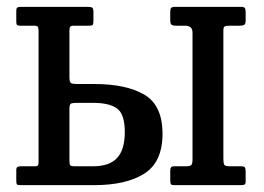

<svg xmlns="http://www.w3.org/2000/svg" viewBox="-20 -540 771 560"><path d="M541.5 -74.5V-444.5Q541.5 -465 520.5 -465H494Q484 -465 480.2 -468Q476.5 -471 476.5 -482V-505Q476.5 -514 479.2 -517Q482 -520 490.5 -520H682.5Q691.5 -520 694 -516.8Q696.5 -513.5 696.5 -504V-481Q696.5 -470.5 692.5 -467.8Q688.5 -465 678.5 -465H648.5Q639 -465 635.2 -462.8Q631.5 -460.5 631.5 -451V-77.5Q631.5 -64.5 634 -59.8Q636.5 -55 649.5 -55H683.5Q692 -55 694.2 -51.8Q696.5 -48.5 696.5 -40V-11Q696.5 -3 693 -1.5Q689.5 0 681 0H487.5Q479.5 0 478 -3.8Q476.5 -7.5 476.5 -15.5V-40.5Q476.5 -49 478.8 -52Q481 -55 489 -55H521.5Q533.5 -55 537.5 -58.2Q541.5 -61.5 541.5 -74.5ZM39 0Q31 0 29.2 -2.5Q27.5 -5 27.5 -13V-44Q27.5 -51.5 31.2 -53.2Q35 -55 41.5 -55H81.5Q89.5 -55 91 -58Q92.5 -61 92.5 -68.5V-448Q92.5 -457.5 90.8 -461.2Q89 -465 79.5 -465H40Q32.5 -465 30 -467Q27.5 -469 27.5 -477V-508Q27.5 -516 30.5 -518Q33.5 -520 41 -520H234.5Q244.5 -520 248.5 -518Q252.5 -516 252.5 -505V-479.5Q252.5 -469 250 -467Q247.5 -465 237 -465H195Q187 -465 184.8 -461.8Q182.5 -458.5 182.5 -450V-315Q182.5 -301.5 186.5 -298.2Q190.5 -295 204.5 -295H254Q348.5 -295 401.2 -263.8Q454 -232.5 454 -150Q454 -67.5 401.2 -33.8Q348.5 0 254 0ZM251.5 -55Q299 -55 321.5 -79.2Q344 -103.5 344 -155Q344 -207 321.5 -223.5Q299 -240 251.5 -240H204.5Q191.5 -240 187 -237.8Q182.5 -235.5 182.5 -222.5V-73Q182.5 -61 184.8 -58Q187 -55 199 -55Z"/></svg>

Font: Besley* Narrow
Style: Regular
Weight: 400
Width: 4
Designer: Owen Earl
Foundry: indestructible type*
Version: Version 3.000; ttfautohint (v1.8.3)